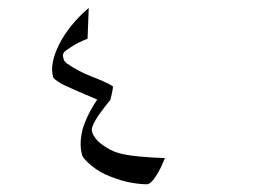

<svg xmlns="http://www.w3.org/2000/svg" viewBox="-20 -482 662 487"><path d="M398.4 -81.1Q392.6 -67.4 387.7 -56.6Q366.2 -14.6 352.5 -14.6Q335.9 -14.6 313 -18.6Q290 -22.5 262.7 -33.2Q233.4 -43.9 212.4 -61.5Q191.4 -79.1 188.5 -87.9Q179.7 -118.2 190.4 -157.2Q200.2 -187.5 217.8 -215.8L226.6 -229.5L206.1 -238.3L180.7 -249Q156.2 -259.8 143.6 -265.6Q122.1 -276.4 115.2 -285.2Q104.5 -319.3 130.9 -371.1Q155.3 -418.9 205.1 -461.9L202.1 -383.8Q176.8 -374 158.2 -361.3Q144.5 -352.5 142.6 -349.6Q137.7 -342.8 140.6 -335.9Q140.6 -335 141.6 -331.1Q142.6 -327.1 149.4 -321.3Q178.7 -300.8 211.9 -288.1Q254.9 -271.5 266.6 -262.7Q266.6 -258.8 264.6 -249Q261.7 -234.4 259.8 -228.5Q249 -215.8 230.5 -190.4Q212.9 -164.1 212.9 -153.3Q212.9 -149.4 213.9 -146.5Q218.8 -130.9 236.3 -117.2Q259.8 -99.6 280.8 -93.8Q301.8 -87.9 334 -85Q366.2 -82 398.4 -81.1Z"/></svg>

Font: Thabit-Oblique
Style: Oblique
Weight: 500
Designer: Regenerated by Nadim Shaikli
Foundry: MAK Alagha
Version: 0.01